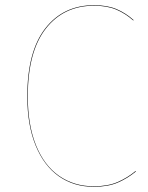

<svg xmlns="http://www.w3.org/2000/svg" viewBox="-20 -710 569 739"><path d="M494 -633 493 -631Q463 -658 427.5 -673Q392 -688 342 -688Q225 -688 156 -599.5Q87 -511 87 -339Q87 -229 118.5 -151Q150 -73 207.5 -33Q265 7 341 7Q395 7 433 -9.5Q471 -26 502 -52L503 -50Q472 -24 434 -7.5Q396 9 341 9Q264 9 206.5 -31.5Q149 -72 117 -150.5Q85 -229 85 -339Q85 -512 154.5 -601Q224 -690 342 -690Q393 -690 428.5 -675Q464 -660 494 -633Z"/></svg>

Font: FiraGO Two
Style: Regular
Weight: 100
Designer: bBox Type
Foundry: bBox Type GmbH
Version: Version 1.001